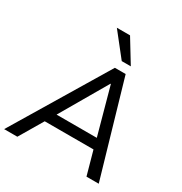

<svg xmlns="http://www.w3.org/2000/svg" viewBox="-236 -1093 1185 1248"><g transform="rotate(30 356.0 -468.5)"><path d="M-26 0 398 -705H479L684 0H592L543 -176H177L73 0ZM425 -601 222 -252H524L428 -601ZM415 -765 279 -937H378L483 -765Z"/></g></svg>

Font: Mulish Medium
Style: Italic
Weight: 500
Italic angle: -9°
Designer: Vernon Adams
Foundry: Vernon Adams
Version: Version 3.603; ttfautohint (v1.8.3)